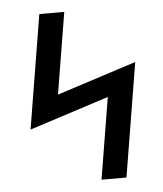

<svg xmlns="http://www.w3.org/2000/svg" viewBox="-53 -781 705 828"><g transform="rotate(-5 300.0 -367.5)"><path d="M353 0 411 -353 67 -242 148 -735H256L198 -382L542 -493L461 0Z"/></g></svg>

Font: Iosevka Semibold Extended
Style: Italic
Weight: 600
Width: 7
Italic angle: -9°
Monospace: yes
Designer: Belleve Invis
Foundry: Belleve Invis
Version: Version 32.5.0; ttfautohint (v1.8.4)